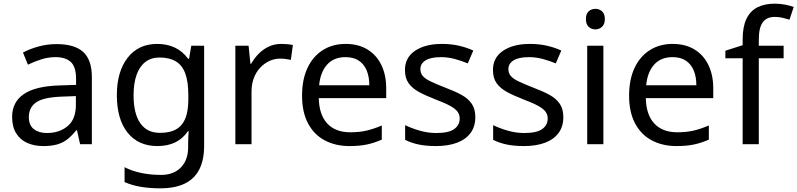

<svg xmlns="http://www.w3.org/2000/svg" viewBox="-20 -785 4340 1045"><path d="M288 -545Q386 -545 433 -502Q480 -459 480 -365V0H416L399 -76H395Q372 -47 347.5 -27.5Q323 -8 291.5 1Q260 10 215 10Q167 10 128.5 -7Q90 -24 68 -59.5Q46 -95 46 -149Q46 -229 109 -272.5Q172 -316 303 -320L394 -323V-355Q394 -422 365 -448Q336 -474 283 -474Q241 -474 203 -461.5Q165 -449 132 -433L105 -499Q140 -518 188 -531.5Q236 -545 288 -545ZM314 -259Q214 -255 175.5 -227Q137 -199 137 -148Q137 -103 164.5 -82Q192 -61 235 -61Q303 -61 348 -98.5Q393 -136 393 -214V-262Z M836 -546Q889 -546 931.5 -526Q974 -506 1004 -465H1009L1021 -536H1091V9Q1091 85 1065 136.5Q1039 188 986 214Q933 240 851 240Q793 240 744.5 231.5Q696 223 658 206V125Q696 145 747 156Q798 167 856 167Q925 167 964.5 126.5Q1004 86 1004 16V-5Q1004 -17 1005 -39.5Q1006 -62 1007 -71H1003Q975 -30 933.5 -10Q892 10 837 10Q733 10 674.5 -63Q616 -136 616 -267Q616 -395 674.5 -470.5Q733 -546 836 -546ZM848 -472Q803 -472 771.5 -448Q740 -424 723.5 -378Q707 -332 707 -266Q707 -167 743.5 -114.5Q780 -62 850 -62Q891 -62 920 -72.5Q949 -83 968 -105.5Q987 -128 996 -163Q1005 -198 1005 -246V-267Q1005 -340 988.5 -385Q972 -430 937 -451Q902 -472 848 -472Z M1511 -546Q1526 -546 1543.5 -544.5Q1561 -543 1574 -540L1563 -459Q1550 -462 1534.5 -464Q1519 -466 1505 -466Q1474 -466 1446 -453Q1418 -440 1396 -416.5Q1374 -393 1361.5 -360Q1349 -327 1349 -286V0H1261V-536H1333L1343 -438H1347Q1364 -468 1388 -492.5Q1412 -517 1443 -531.5Q1474 -546 1511 -546Z M1861 -546Q1930 -546 1979.5 -516Q2029 -486 2055.5 -431.5Q2082 -377 2082 -304V-251H1715Q1717 -160 1761.5 -112.5Q1806 -65 1886 -65Q1937 -65 1976.5 -74.5Q2016 -84 2058 -102V-25Q2017 -7 1977 1.5Q1937 10 1882 10Q1806 10 1747.5 -21Q1689 -52 1656.5 -113.5Q1624 -175 1624 -264Q1624 -352 1653.5 -415Q1683 -478 1736.5 -512Q1790 -546 1861 -546ZM1860 -474Q1797 -474 1760.5 -433.5Q1724 -393 1717 -321H1990Q1990 -367 1976 -401Q1962 -435 1933.5 -454.5Q1905 -474 1860 -474Z M2567 -148Q2567 -96 2541 -61Q2515 -26 2467 -8Q2419 10 2353 10Q2297 10 2256.5 1Q2216 -8 2185 -24V-104Q2217 -88 2262.5 -74.5Q2308 -61 2355 -61Q2422 -61 2452 -82.5Q2482 -104 2482 -140Q2482 -160 2471 -176Q2460 -192 2431.5 -208Q2403 -224 2350 -244Q2298 -264 2261 -284Q2224 -304 2204 -332Q2184 -360 2184 -404Q2184 -472 2239.5 -509Q2295 -546 2385 -546Q2434 -546 2476.5 -536.5Q2519 -527 2556 -510L2526 -440Q2492 -454 2455 -464Q2418 -474 2379 -474Q2325 -474 2296.5 -456.5Q2268 -439 2268 -409Q2268 -387 2281 -371.5Q2294 -356 2324.5 -341.5Q2355 -327 2406 -307Q2457 -288 2493 -268Q2529 -248 2548 -219.5Q2567 -191 2567 -148Z M3046 -148Q3046 -96 3020 -61Q2994 -26 2946 -8Q2898 10 2832 10Q2776 10 2735.5 1Q2695 -8 2664 -24V-104Q2696 -88 2741.5 -74.5Q2787 -61 2834 -61Q2901 -61 2931 -82.5Q2961 -104 2961 -140Q2961 -160 2950 -176Q2939 -192 2910.5 -208Q2882 -224 2829 -244Q2777 -264 2740 -284Q2703 -304 2683 -332Q2663 -360 2663 -404Q2663 -472 2718.5 -509Q2774 -546 2864 -546Q2913 -546 2955.5 -536.5Q2998 -527 3035 -510L3005 -440Q2971 -454 2934 -464Q2897 -474 2858 -474Q2804 -474 2775.5 -456.5Q2747 -439 2747 -409Q2747 -387 2760 -371.5Q2773 -356 2803.5 -341.5Q2834 -327 2885 -307Q2936 -288 2972 -268Q3008 -248 3027 -219.5Q3046 -191 3046 -148Z M3264 -536V0H3176V-536ZM3221 -737Q3241 -737 3256.5 -723.5Q3272 -710 3272 -681Q3272 -653 3256.5 -639Q3241 -625 3221 -625Q3199 -625 3184 -639Q3169 -653 3169 -681Q3169 -710 3184 -723.5Q3199 -737 3221 -737Z M3641 -546Q3710 -546 3759.5 -516Q3809 -486 3835.5 -431.5Q3862 -377 3862 -304V-251H3495Q3497 -160 3541.5 -112.5Q3586 -65 3666 -65Q3717 -65 3756.5 -74.5Q3796 -84 3838 -102V-25Q3797 -7 3757 1.5Q3717 10 3662 10Q3586 10 3527.5 -21Q3469 -52 3436.5 -113.5Q3404 -175 3404 -264Q3404 -352 3433.5 -415Q3463 -478 3516.5 -512Q3570 -546 3641 -546ZM3640 -474Q3577 -474 3540.5 -433.5Q3504 -393 3497 -321H3770Q3770 -367 3756 -401Q3742 -435 3713.5 -454.5Q3685 -474 3640 -474Z M4245 -468H4110V0H4022V-468H3928V-509L4022 -539V-570Q4022 -639 4042.5 -682Q4063 -725 4102 -745Q4141 -765 4196 -765Q4228 -765 4254.5 -759.5Q4281 -754 4300 -747L4277 -678Q4261 -683 4240 -688Q4219 -693 4197 -693Q4153 -693 4131.5 -663.5Q4110 -634 4110 -571V-536H4245Z"/></svg>

Font: Noto Sans Hebrew
Style: Regular
Weight: 400
Designer: Monotype Design Team
Foundry: Monotype Imaging Inc.
Version: Version 2.003;January 10, 2023;FontCreator 14.0.0.2877 64-bi